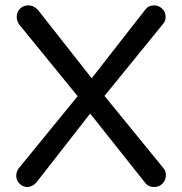

<svg xmlns="http://www.w3.org/2000/svg" viewBox="-20 -708 695 733"><path d="M42 -36.1Q42 -51.8 50.8 -64.5L276.4 -340.8L52.7 -615.2Q43.9 -628.9 43.9 -643.6Q43.9 -662.1 56.6 -674.8Q69.3 -687.5 87.9 -687.5Q98.6 -687.5 108.4 -682.6Q118.2 -677.7 125 -669.9L330.1 -409.2L535.2 -671.9Q546.9 -687.5 568.4 -687.5Q585.9 -687.5 599.1 -674.8Q612.3 -662.1 612.3 -644.5Q612.3 -629.9 604.5 -619.1L378.9 -341.8L604.5 -65.4Q613.3 -55.7 613.3 -39.1Q613.3 -20.5 600.6 -7.3Q587.9 5.9 568.4 5.9Q545.9 5.9 532.2 -12.7L324.2 -274.4L119.1 -11.7Q103.5 5.9 84 5.9Q67.4 5.9 54.7 -6.8Q42 -19.5 42 -36.1Z"/></svg>

Font: YuPearl-Regular
Style: Regular
Weight: 400
Designer: Max Yao
Foundry: Max-Everyday
Version: Version 1.011; ttfautohint (v1.8.3)